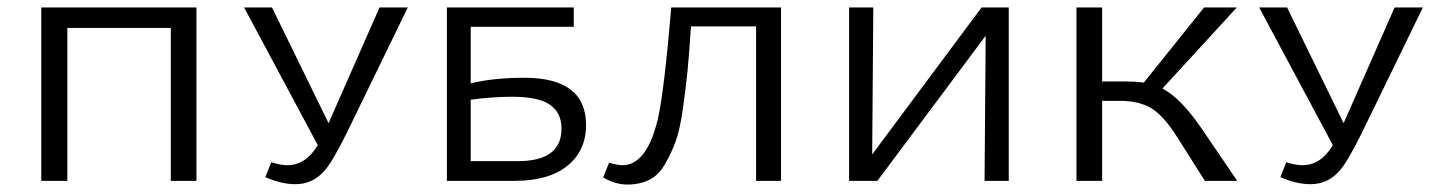

<svg xmlns="http://www.w3.org/2000/svg" viewBox="-20 -486 3858 516"><path d="M508 -466V0H439V-411H161V0H91V-466Z M1000 -466H1076L912 -129Q872 -48 851 -26Q820 9 774 9Q736 9 693 -10L709 -50Q734 -42 752 -42Q802 -42 834 -96L636 -466H711L863 -155Z M1389 -277Q1555 -277 1555 -150Q1555 -81 1505 -40.5Q1455 0 1364 0H1181V-466H1522V-414H1245V-262Q1306 -277 1389 -277ZM1372 -53Q1489 -53 1489 -140Q1489 -183 1458 -204.5Q1427 -226 1356 -226Q1304 -226 1245 -218V-53Z M2079 -466V0H2012V-415H1837Q1832 -338 1827.5 -293Q1823 -248 1815 -192Q1807 -136 1795.5 -105Q1784 -74 1767 -44.5Q1750 -15 1724.5 -2.5Q1699 10 1666 10Q1634 10 1601 -9L1617 -49Q1639 -42 1653 -42Q1718 -42 1748 -166Q1765 -241 1784 -466Z M2691 -466V0H2626L2629 -390L2338 0H2262V-466H2327L2324 -71L2618 -466Z M3209 -141 3305 0H3218L3146 -114Q3109 -173 3076 -194Q3043 -215 2988 -215H2942V0H2873V-466H2942V-267H3010Q3033 -267 3054 -264L3216 -466H3304L3104 -248Q3153 -223 3209 -141Z M3728 -466H3804L3640 -129Q3600 -48 3579 -26Q3548 9 3502 9Q3464 9 3421 -10L3437 -50Q3462 -42 3480 -42Q3530 -42 3562 -96L3364 -466H3439L3591 -155Z"/></svg>

Font: EauTestSC
Style: Regular
Weight: 400
Designer: Christian Thalmann (Catharsis Fonts)
Version: Version 0.001;PS 000.001;hotconv 1.0.88;makeotf.lib2.5.64775